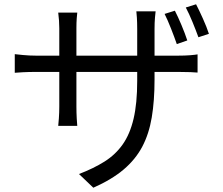

<svg xmlns="http://www.w3.org/2000/svg" viewBox="-20 -813 1040 897"><path d="M797 -763Q811 -736 828 -695.5Q845 -655 855 -624L806 -607Q795 -639 779 -679.5Q763 -720 749 -748ZM896 -793Q910 -766 928 -726Q946 -686 956 -655L907 -639Q895 -672 879 -711Q863 -750 848 -778ZM702 -442Q702 -342 689 -264.5Q676 -187 644.5 -127.5Q613 -68 557.5 -21Q502 26 416 64L349 0Q417 -26 468 -58Q519 -90 553 -138Q587 -186 604 -258Q621 -330 621 -435V-477H337V-315Q337 -287 338.5 -259.5Q340 -232 341 -225H252Q253 -232 255 -259.5Q257 -287 257 -315V-477H149Q116 -477 86.5 -475.5Q57 -474 49 -473V-560Q56 -559 87 -556Q118 -553 149 -553H257V-681Q257 -716 252 -754H341Q340 -747 338.5 -727.5Q337 -708 337 -682V-553H621V-678Q621 -708 619.5 -730.5Q618 -753 617 -760H707Q706 -753 704 -730.5Q702 -708 702 -678V-553H811Q845 -553 869 -555Q893 -557 903 -559V-474Q895 -475 870 -476Q845 -477 812 -477H702Z"/></svg>

Font: Source Han Sans SC
Style: Regular
Weight: 400
Designer: Ryoko NISHIZUKA 西塚涼子 (kana, bopomofo & ideographs); Paul D. Hunt (Latin, Greek & Cyrillic); Sandoll Communications 산돌커뮤니
Foundry: Adobe
Version: Version 2.002;hotconv 1.0.116;makeotfexe 2.5.65601; ttfautoh